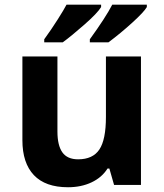

<svg xmlns="http://www.w3.org/2000/svg" viewBox="-20 -786 697 816"><path d="M168 -606V-619.1Q198.2 -660.6 225.3 -703.4Q252.4 -746.1 262.7 -766.1H409.7V-755.9Q394 -730 338.4 -681.2Q282.7 -632.3 246.6 -606ZM361.8 -606V-619.1Q429.7 -712.9 457 -766.1H604V-755.9Q591.8 -734.9 542.7 -690.2Q493.7 -645.5 440.9 -606ZM464.8 0 444.8 -69.8H437Q413.1 -31.7 369.1 -11Q325.2 9.8 269 9.8Q172.9 9.8 124 -41.7Q75.2 -93.3 75.2 -189.9V-545.9H224.1V-227.1Q224.1 -168 245.1 -138.4Q266.1 -108.9 312 -108.9Q374.5 -108.9 402.3 -150.6Q430.2 -192.4 430.2 -289.1V-545.9H579.1V0Z"/></svg>

Font: Zoram GWebM
Style: Bold
Weight: 700
Foundry: Ascender Corporation
Version: Version 1.000